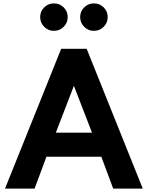

<svg xmlns="http://www.w3.org/2000/svg" viewBox="-20 -1113 872 1133"><path d="M9.5 0H184L254 -188H578L648 0H822.5L491.5 -825H341ZM309.5 -330 416 -606.5 523 -330ZM534 -931Q568 -931 591.8 -954.8Q615.5 -978.5 615.5 -1012Q615.5 -1046 591.8 -1069.5Q568 -1093 534 -1093Q500.5 -1093 476.8 -1069.5Q453 -1046 453 -1012Q453 -978.5 476.8 -954.8Q500.5 -931 534 -931ZM298 -931Q332 -931 355.8 -954.8Q379.5 -978.5 379.5 -1012Q379.5 -1046 355.8 -1069.5Q332 -1093 298 -1093Q264.5 -1093 240.8 -1069.5Q217 -1046 217 -1012Q217 -978.5 240.8 -954.8Q264.5 -931 298 -931Z"/></svg>

Font: Spartan
Style: Bold
Weight: 700
Designer: Matt Bailey, Mirko Velimirovic
Foundry: Matt Bailey
Version: Version 1.003; ttfautohint (v1.8.3)